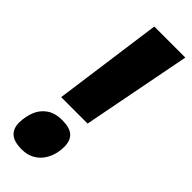

<svg xmlns="http://www.w3.org/2000/svg" viewBox="-251 -764 796 796"><g transform="rotate(45 147.5 -365.5)"><path d="M48 -260 114 -740H296L203 -260ZM-1 -63Q0 -99 12 -129Q24 -159 50.5 -177.5Q77 -196 118 -196Q163 -196 183 -178Q203 -160 203 -124Q203 -97 195.5 -73.5Q188 -50 173.5 -31.5Q159 -13 137 -2Q115 9 85 9Q40 9 19.5 -9.5Q-1 -28 -1 -63Z"/></g></svg>

Font: Georama ExtraCondensed Thin ExtraBold
Style: Italic
Weight: 800
Italic angle: -9°
Version: Version 1.001